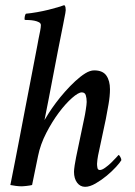

<svg xmlns="http://www.w3.org/2000/svg" viewBox="-20 -715 522 742"><path d="M220 -600Q213 -565 204 -519.5Q195 -474 186 -426Q177 -378 168 -332Q159 -286 152 -251Q157 -260 168.5 -278Q180 -296 196 -317.5Q212 -339 231.5 -361Q251 -383 271 -401.5Q291 -420 309.5 -431.5Q328 -443 344 -443Q377 -443 391 -423Q405 -403 405 -370Q405 -344 399.5 -312.5Q394 -281 389 -255L359 -114Q358 -111 356.5 -98.5Q355 -86 355 -82Q355 -75 356.5 -66.5Q358 -58 366 -58Q374 -58 386 -66.5Q398 -75 409 -85.5Q420 -96 428.5 -105.5Q437 -115 438 -116Q441 -116 445 -108.5Q449 -101 449 -96Q444 -87 428.5 -70Q413 -53 392.5 -36Q372 -19 349.5 -6Q327 7 309 7Q290 7 278 -9Q266 -25 266 -51Q266 -59 268.5 -76Q271 -93 274 -107L306 -260Q307 -264 308.5 -272.5Q310 -281 311.5 -290.5Q313 -300 314 -308.5Q315 -317 315 -321Q315 -336 311.5 -347Q308 -358 296 -358Q283 -358 258.5 -336.5Q234 -315 208 -280.5Q182 -246 159 -201.5Q136 -157 127 -112Q123 -93 116.5 -61Q110 -29 104 0Q96 2 83 3.5Q70 5 62 5Q54 5 41.5 3.5Q29 2 20 0Q21 -4 26 -30Q31 -56 39 -96Q47 -136 56.5 -186.5Q66 -237 76 -288.5Q86 -340 95.5 -389.5Q105 -439 112.5 -478Q120 -517 124.5 -540.5Q129 -564 129 -565Q132 -579 135 -594.5Q138 -610 138 -618Q138 -625 130.5 -629Q123 -633 113 -635Q103 -637 92.5 -637.5Q82 -638 76 -638Q74 -641 75.5 -650Q77 -659 80 -662Q101 -664 123.5 -668Q146 -672 166.5 -677Q187 -682 203.5 -687Q220 -692 228 -695Q232 -693 233 -687Q234 -681 234 -676Q234 -673 232.5 -664Q231 -655 228.5 -643.5Q226 -632 224 -620Q222 -608 220 -600Z"/></svg>

Font: Vermiglione Medium
Style: Italic
Weight: 500
Italic angle: -11°
Version: Version 1.000